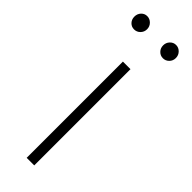

<svg xmlns="http://www.w3.org/2000/svg" viewBox="-243 -723 735 735"><g transform="rotate(45 125.0 -355.0)"><path d="M82 -673.8Q82 -659.2 71.8 -648.7Q61.5 -638.2 46.9 -638.2Q32.7 -638.2 22.9 -648.4Q13.2 -658.7 13.2 -673.8Q13.2 -689 22.9 -699.5Q32.7 -710 46.9 -710Q61 -710 71.5 -699.5Q82 -689 82 -673.8ZM179 -699.5Q189 -710 203.1 -710Q217.3 -710 227.5 -699.5Q237.8 -689 237.8 -673.8Q237.8 -658.7 227.5 -648.4Q217.3 -638.2 203.1 -638.2Q189 -638.2 179 -648.4Q168.9 -658.7 168.9 -673.8Q168.9 -689 179 -699.5ZM145 0H104V-521H145Z"/></g></svg>

Font: Montserrat Ultra Light
Style: Regular
Weight: 200
Designer: Julieta Ulanovsky
Foundry: Julieta Ulanovsky
Version: Version 3.001;PS 003.001;hotconv 1.0.70;makeotf.lib2.5.58329